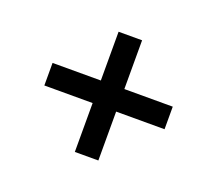

<svg xmlns="http://www.w3.org/2000/svg" viewBox="-88 -641 814 719"><g transform="rotate(20 318.5 -281.5)"><path d="M271.5 -41.5V-236.3H79.1V-326.2H271.5V-520.5H365.2V-326.2H558.1V-236.3H365.2V-41.5Z"/></g></svg>

Font: Inter Display Medium
Style: Regular
Weight: 500
Designer: Rasmus Andersson
Foundry: rsms
Version: Version 4.001;git-9221beed3